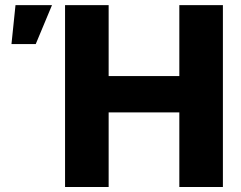

<svg xmlns="http://www.w3.org/2000/svg" viewBox="-20 -748 963 768"><path d="M240.2 0V-727.5H414.6V-443.8H697.3V-727.5H871.6V0H697.3V-298.3H414.6V0ZM25.9 -571.8 42 -727.5H188L123 -571.8Z"/></svg>

Font: Inter 24pt ExtraBold
Style: Regular
Weight: 800
Designer: Rasmus Andersson
Foundry: rsms
Version: Version 4.001;git-66647c0bb